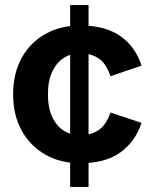

<svg xmlns="http://www.w3.org/2000/svg" viewBox="-20 -685 598 761"><path d="M418 -383Q400 -435 369.5 -454.5Q339 -474 298 -474Q262 -474 233 -455.5Q204 -437 187 -401Q170 -365 170 -311Q170 -258 187 -221.5Q204 -185 233 -167Q262 -149 298 -149Q339 -149 369.5 -168.5Q400 -188 418 -239L541 -198Q516 -123 456.5 -80.5Q397 -38 298 -38Q221 -38 161 -71.5Q101 -105 66.5 -166.5Q32 -228 32 -311Q32 -395 66.5 -456.5Q101 -518 161 -551Q221 -584 298 -584Q397 -584 457 -542Q517 -500 541 -425ZM258 56V-665H331V56Z"/></svg>

Font: TikTok Sans 24pt
Style: Bold
Weight: 700
Version: Version 4.000